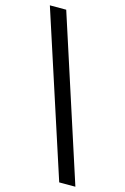

<svg xmlns="http://www.w3.org/2000/svg" viewBox="-126 -755 621 952"><g transform="rotate(15 184.0 -279.0)"><path d="M279 139 7 -697H91L362 139Z"/></g></svg>

Font: Manuale SemiBold
Style: Italic
Weight: 600
Italic angle: -11°
Designer: Eduardo Tunni / Pablo Cosgaya
Foundry: Eduardo Tunni / Pablo Cosgaya
Version: Version 1.002